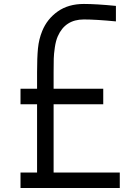

<svg xmlns="http://www.w3.org/2000/svg" viewBox="-20 -947 707 967"><path d="M166.7 -78.1V-421.9H83.3V-500H166.7V-583.3Q166.7 -656.2 171.2 -703.1Q175.8 -750 192.7 -791Q217.4 -851.6 270.8 -889.3Q324.2 -927.1 402.3 -927.1Q464.2 -927.1 563.8 -917.3V-839.2Q462.9 -849 402.3 -849Q307.9 -849 270.8 -763.7Q261.1 -741.5 256.2 -708.3Q251.3 -675.1 250.7 -651.4Q250 -627.6 250 -583.3V-500H500V-421.9H250V-78.1H583.3V0H83.3V-78.1Z"/></svg>

Font: TypoPRO Monoid
Style: Regular
Weight: 400
Width: 4
Monospace: yes
Designer: Andreas Larsen (@larsenwork)
Version: Version 0.61